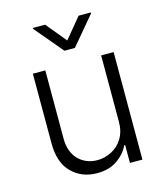

<svg xmlns="http://www.w3.org/2000/svg" viewBox="-114 -848 805 941"><g transform="rotate(-15 288.5 -377.5)"><path d="M83.5 -192.1V-545.5H146.7V-196Q146.7 -165.8 155.9 -139.9Q165.1 -114 182.5 -95Q199.9 -76 224.8 -65.2Q249.6 -54.3 280.9 -54.3Q317.5 -54.3 352.3 -72.1Q369.3 -80.6 383.5 -93.8Q397.7 -106.9 408.2 -124.1Q418.7 -141.3 424.4 -162.5Q430 -183.6 430 -208.5V-545.5H493.3V0H430V-90.6H425.1Q406.6 -50.1 364.3 -21Q323.5 7.1 262.8 7.1Q185 7.1 133.9 -44Q83.5 -94.5 83.5 -192.1ZM142 -757.1V-762.1H203.8L288.7 -659.1L373.6 -762.1H435.4V-757.1L315.3 -614.3H262.1Z"/></g></svg>

Font: Inter P Light
Style: Regular
Weight: 300
Designer: Rasmus Andersson
Foundry: rsms
Version: Version 3.018;git-588b23468